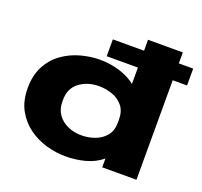

<svg xmlns="http://www.w3.org/2000/svg" viewBox="-125 -852 1058 1006"><g transform="rotate(20 404.5 -349.0)"><path d="M336 12Q285 12 231 -3Q177 -18 131.5 -50.5Q86 -83 57.5 -134Q29 -185 29 -257Q29 -329 56.5 -380.5Q84 -432 129 -464Q174 -496 228.5 -511Q283 -526 336 -526Q392 -526 444.5 -510Q497 -494 535 -464V-555H361V-649H535V-710H729V-649H809V-555H729V0H538V-49Q498 -16 445.5 -2Q393 12 336 12ZM224 -252Q224 -210 245 -180.5Q266 -151 301 -135.5Q336 -120 378 -120Q416 -120 452 -133Q488 -146 511.5 -174.5Q535 -203 535 -249V-265Q535 -312 511.5 -340.5Q488 -369 452 -381.5Q416 -394 378 -394Q314 -394 269 -360Q224 -326 224 -262Z"/></g></svg>

Font: Special Gothic Extended Bold
Style: Regular
Weight: 700
Width: 7
Designer: Alistair McCready
Foundry: Monolith
Version: Version 1.000; ttfautohint (v1.8.4.7-5d5b)